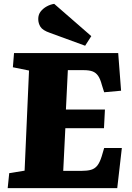

<svg xmlns="http://www.w3.org/2000/svg" viewBox="-20 -979 687 999"><path d="M131 -612 47 -629 53 -703H595L610 -507L522 -499L510 -537Q502 -568 490.5 -584.5Q479 -601 461.5 -607.5Q444 -614 415 -614H333L323 -409H526L521 -312H320L309 -90H405Q434 -90 453.5 -95.5Q473 -101 486 -117Q499 -133 509 -165L522 -209H614L590 0H20L28 -78L108 -91ZM455 -791 423 -741 240 -808Q202 -821 190.5 -839.5Q179 -858 179 -880Q179 -903 191.5 -919Q204 -935 223 -945.5Q242 -956 262 -959Z"/></svg>

Font: Literata 18pt ExtraBold
Style: Italic
Weight: 800
Italic angle: -2°
Designer: Latin by Veronika Burian and Jose Scaglione. Greek by Irene Vlachou. Cyrillic by Vera Evstafieva
Foundry: TypeTogether
Version: Version 3.103;gftools[0.9.29]